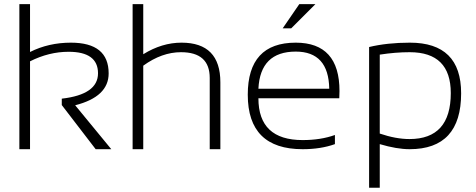

<svg xmlns="http://www.w3.org/2000/svg" viewBox="-20 -718 2293 924"><path d="M73.2 0V-698.2H124.5V-467.8Q213.9 -512.7 321.3 -512.7Q502.9 -512.7 502.9 -364.7Q502.9 -252.4 341.8 -211.4L515.6 0H440.4L277.3 -212.4V-243.2Q451.7 -263.2 451.7 -365.2Q451.7 -468.8 310.1 -468.8Q215.8 -468.8 124.5 -422.9V0Z M618.2 0V-698.2H669.4V-457Q759.3 -512.7 853.5 -512.7Q1040.5 -512.7 1040.5 -321.8V0H989.3V-342.8Q989.3 -466.8 851.1 -466.8Q758.8 -466.8 669.4 -401.9V0Z M1403.3 -512.7Q1613.8 -512.7 1613.8 -279.8Q1613.8 -263.2 1612.8 -245.1H1223.6Q1223.6 -43.9 1436.5 -43.9Q1523.9 -43.9 1591.8 -68.4V-24.4Q1523.9 0 1436.5 0Q1172.4 0 1172.4 -262.2Q1172.4 -512.7 1403.3 -512.7ZM1223.6 -291H1564.5Q1561.5 -469.7 1403.3 -469.7Q1232.4 -469.7 1223.6 -291ZM1420.4 -698.2H1498L1381.3 -581.5H1340.3Z M1807.6 -75.2Q1885.3 -48.8 1950.7 -48.8Q2149.4 -48.8 2149.4 -270Q2149.4 -466.8 1951.7 -466.8Q1883.3 -466.8 1807.6 -455.1ZM1756.3 -491.7Q1843.8 -512.7 1952.6 -512.7Q2199.2 -512.7 2199.2 -269Q2199.2 0 1951.2 0Q1889.6 0 1807.6 -24.4V185.5H1756.3Z"/></svg>

Font: Voltera Light
Style: Light
Weight: 300
Designer: Bernd Montag
Version: Version 1.301